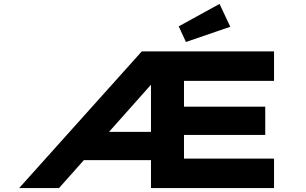

<svg xmlns="http://www.w3.org/2000/svg" viewBox="-20 -963 1567 983"><path d="M78 0 706 -700H1383V-549H922V-417H1338V-272H922V-151H1383V0H753V-143H395L516 -288H753V-575L783 -563L282 0ZM932 -748 895 -828 1104 -943 1159 -826Z"/></svg>

Font: Lexend Zetta
Style: Bold
Weight: 700
Designer: Bonnie Shaver-Troup, Thomas Jockin
Foundry: Lexend
Version: Version 1.007